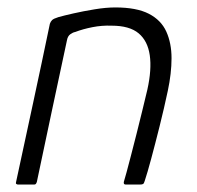

<svg xmlns="http://www.w3.org/2000/svg" viewBox="-20 -496 530 516"><path d="M29 0Q26 0 24 -1.5Q22 -3 23 -6Q46 -113 69 -219.5Q92 -326 114 -432Q116 -438 120 -442Q124 -446 137 -450Q151 -454 177.5 -460Q204 -466 234.5 -471Q265 -476 290 -476Q347 -476 380 -459Q413 -442 427 -411Q441 -380 441 -339.5Q441 -299 431 -252Q421 -205 409 -157Q397 -109 386.5 -70Q376 -31 369 -10Q367 -3 364.5 -1.5Q362 0 355 0H318Q311 0 313 -8Q315 -14 320 -32.5Q325 -51 332 -78Q339 -105 347 -136.5Q355 -168 362.5 -199Q370 -230 376 -255Q388 -309 382.5 -347.5Q377 -386 352.5 -406.5Q328 -427 280 -427Q254 -428 228.5 -423Q203 -418 182 -410Q176 -409 169 -404Q162 -399 160 -388Q140 -294 119.5 -198.5Q99 -103 79 -7Q78 -4 76.5 -2Q75 0 72 0Z"/></svg>

Font: Glory Thin Light
Style: Italic
Weight: 300
Italic angle: -12°
Version: Version 1.011